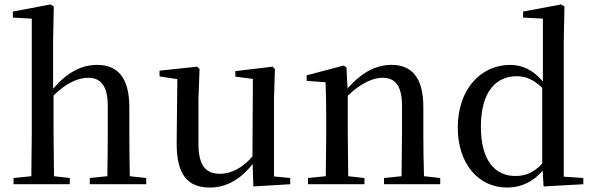

<svg xmlns="http://www.w3.org/2000/svg" viewBox="-20 -829 2671 864"><path d="M461 0H638V-28L564 -36C563 -91 562 -174 562 -230V-346C562 -483 507 -537 417 -537C348 -537 284 -505 219 -430V-644L222 -800L207 -809L38 -777V-750L123 -745V-230L121 -36L41 -28V0H294V-28L223 -36L221 -230V-399C281 -459 335 -479 376 -479C431 -479 465 -446 465 -352V-230C465 -174 464 -92 463 -36L384 -28V0Z M1120 10 1286 0V-28L1213 -35V-383L1217 -518L1207 -529L1039 -509V-484L1118 -474L1116 -125C1074 -76 1023 -47 970 -47C908 -47 873 -81 873 -183V-383L878 -518L867 -529L698 -511V-485L778 -473L775 -186C774 -37 829 15 925 15C1003 15 1067 -27 1117 -91Z M1786 0H1961V-28L1888 -36C1886 -91 1885 -174 1885 -230V-348C1885 -482 1831 -537 1742 -537C1676 -537 1612 -508 1544 -431L1539 -526L1526 -534L1360 -490V-465L1445 -459C1447 -410 1448 -363 1448 -295V-230L1446 -36L1366 -28V0H1620V-28L1547 -36L1545 -230V-398C1606 -458 1662 -479 1701 -479C1757 -479 1789 -446 1789 -352V-230L1787 -36L1708 -28V0Z M2426 10 2605 0V-28L2517 -34V-647L2520 -800L2505 -809L2334 -777V-750L2423 -745V-462C2379 -515 2329 -537 2276 -537C2145 -537 2040 -429 2040 -255C2040 -92 2133 15 2262 15C2324 15 2378 -10 2422 -61ZM2420 -93C2382 -52 2345 -37 2299 -37C2210 -37 2144 -104 2144 -258C2144 -423 2217 -486 2305 -486C2346 -486 2381 -471 2420 -434Z"/></svg>

Font: Source Han Serif CN Medium
Style: Regular
Weight: 500
Designer: Ryoko NISHIZUKA 西塚涼子 (kana & ideographs); Frank Grießhammer (Latin, Greek & Cyrillic); Wenlong ZHANG 张文龙 (bopomofo); San
Foundry: Adobe
Version: Version 2.002;hotconv 1.1.0;makeotfexe 2.6.0